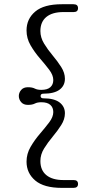

<svg xmlns="http://www.w3.org/2000/svg" viewBox="-20 -760 417 908"><path d="M172 -306Q172 -295 185.5 -295Q236.5 -295 261.8 -275.5Q287 -256 287 -224.5Q287 -196 269.5 -168.5Q252 -141 229 -113.5Q206 -86 188.5 -57.8Q171 -29.5 171 1.5Q171 45 199.2 68.2Q227.5 91.5 280 91.5H328.5Q349 91.5 349 110Q349 128.5 327.5 128.5H272.5Q187.5 128.5 146.5 93.5Q105.5 58.5 105.5 4.5Q105.5 -32.5 124.5 -65.2Q143.5 -98 168.5 -127Q193.5 -156 212.8 -181.5Q232 -207 232 -230Q232 -251.5 218 -264Q204 -276.5 175.5 -276.5Q156.5 -276.5 144.5 -270.2Q132.5 -264 112 -264Q91 -264 80 -277Q69 -290 69 -306Q69 -321.5 80 -334.5Q91 -347.5 112 -347.5Q132.5 -347.5 144.5 -341.2Q156.5 -335 175.5 -335Q204 -335 218 -347.5Q232 -360 232 -381.5Q232 -404.5 212.8 -430Q193.5 -455.5 168.5 -484.2Q143.5 -513 124.5 -545.8Q105.5 -578.5 105.5 -616Q105.5 -670.5 146.5 -705.2Q187.5 -740 272.5 -740H327.5Q349 -740 349 -721.5Q349 -703 328.5 -703H280Q227.5 -703 199.2 -679.8Q171 -656.5 171 -613Q171 -582.5 188.5 -553.8Q206 -525 229 -497.8Q252 -470.5 269.5 -443Q287 -415.5 287 -387.5Q287 -355 261.8 -336Q236.5 -317 185.5 -317Q172 -317 172 -306Z"/></svg>

Font: Fraunces 9pt S050 Light
Style: Regular
Weight: 300
Version: Version 1.000; ttfautohint (v1.8.3)